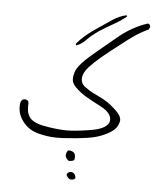

<svg xmlns="http://www.w3.org/2000/svg" viewBox="-47 -347 595 695"><g transform="rotate(5 250.0 0.0)"><path d="M387.2 -301.8Q386.2 -303.2 384.8 -304.7Q358.9 -298.8 336.9 -284.2Q311 -266.6 287.6 -251Q238.8 -219.2 211.4 -186.5V-182.6Q212.4 -181.2 213.4 -180.2Q231.4 -186.5 246.1 -201.7Q266.1 -222.2 290.3 -238.3Q314.5 -254.4 341.1 -269Q367.7 -283.7 387.2 -300.3ZM58.6 56.2 59.1 45.4Q59.1 39.1 56.6 34.7L47.9 30.3Q46.9 30.3 46.4 30.3Q39.6 30.3 34.7 33.7Q30.3 40 28.8 47.4Q28.3 51.8 28.3 58.1Q28.3 64.5 29.8 73.7Q31.2 83 35.2 91.8Q43.5 110.4 59.6 125.5Q75.2 140.6 97.7 147.5Q121.6 154.8 149.9 157.7Q159.2 158.7 166.3 158.7Q173.3 158.7 177.7 158.7Q189.9 158.7 209 157.2Q247.6 154.8 282.5 149.7Q317.4 144.5 342.3 132.8Q368.2 121.1 380.4 108.4Q391.1 97.2 395 78.6Q395 76.7 395 74.7Q395 60.5 376.5 42.5Q351.6 18.6 331.1 7.3Q310.5 -3.9 293.9 -11.5Q277.3 -19 258.3 -33.2Q243.7 -44.4 243.7 -61Q243.7 -69.8 246.6 -77.1Q249.5 -84.5 253.4 -90.8Q271.5 -118.2 337.9 -170.4Q404.3 -222.7 426 -236.6Q447.8 -250.5 469.7 -260.7L473.6 -268.6Q473.6 -269.5 473.6 -270.5Q473.6 -275.4 471.2 -278.3L464.8 -281.7Q409.7 -263.7 362.3 -225.1Q280.3 -157.7 260.3 -139.6Q231.9 -113.8 222.2 -97.2Q213.9 -83 211.9 -65.9Q211.4 -62.5 211.4 -57.6Q211.4 -52.7 213.4 -46.9Q216.8 -37.6 226.6 -27.8Q244.6 -9.8 268.6 3.9Q292.5 17.6 317.4 30.3Q346.7 44.9 355.5 63Q358.9 70.3 358.9 76.7Q358.9 93.3 341.3 104.5Q323.2 116.2 284.7 121.6Q234.4 129.4 206.8 129.4Q179.2 129.4 140.1 123.5Q113.3 119.6 97.7 113.8Q81.5 107.4 73.7 99.6Q58.6 84 58.6 56.2ZM240.7 234.9Q241.2 234.4 241.7 234.1Q242.2 233.9 242.9 231Q243.7 228 243.7 222.9Q243.7 217.8 241.7 211.9Q238.8 205.1 228.5 202.1Q223.6 200.7 220.7 200.7Q217.8 200.7 216.8 201.7Q211.4 207 210.4 216.3Q210 217.8 210 219.2Q210 227.5 217.3 234.4Q220.7 237.8 223.6 238.8Q235.4 238.3 240.7 234.9ZM236.3 305.2Q246.6 305.2 250.5 300.8Q252 299.8 252 297.4Q252 294.9 250.7 291.3Q249.5 287.6 248.3 285.6Q247.1 283.7 245.6 282.7Q242.7 279.8 239 278.8Q235.4 277.8 234.4 277.8Q231.4 277.8 228.5 278.8Q225.6 279.8 223.1 282.2Q219.2 286.1 219.2 288.3Q219.2 290.5 220.7 293Q223.1 297.4 226.3 300.5Q229.5 303.7 234.4 305.2Q235.4 305.2 236.3 305.2Z"/></g></svg>

Font: NaikaiFont
Style: ExtraLight
Weight: 200
Version: Version 1.89